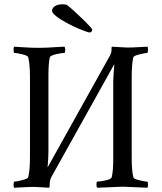

<svg xmlns="http://www.w3.org/2000/svg" viewBox="-20 -881 761 904"><path d="M43.9 -11.2Q43.9 -25.9 47.9 -25.9Q57.1 -25.9 84 -32.7Q110.8 -39.6 112.8 -45.9Q121.1 -79.6 121.1 -139.2V-519Q121.1 -579.1 112.8 -611.8Q110.8 -619.1 84.5 -625.5Q58.1 -631.8 47.9 -631.8Q43.9 -631.8 43.9 -647Q43.9 -655.3 45.9 -661.1Q58.6 -660.6 82 -658.9Q105.5 -657.2 124.5 -656.5Q143.6 -655.8 163.1 -655.8Q183.1 -655.8 201.9 -656.7Q220.7 -657.7 243.7 -659.2Q266.6 -660.6 283.2 -661.1Q287.1 -657.2 287.1 -646Q287.1 -631.8 283.2 -631.8Q269 -631.8 243.7 -625.7Q218.3 -619.6 214.8 -611.8Q208 -585 208 -522.9V-165Q208 -138.7 204.1 -92.8L494.1 -612.8Q503.4 -627.4 504.9 -641.1V-646Q504.9 -660.2 506.8 -661.1Q571.3 -657.2 578.1 -657.2Q602.5 -657.2 630.6 -658.9Q658.7 -660.6 674.8 -661.1Q676.8 -657.2 676.8 -647Q676.8 -631.8 672.9 -631.8Q663.6 -631.8 636.7 -625Q609.9 -618.2 607.9 -611.8Q600.1 -580.1 600.1 -519V-139.2Q600.1 -76.7 607.9 -45.9Q609.9 -38.6 636.2 -32.2Q662.6 -25.9 672.9 -25.9Q676.8 -25.9 676.8 -11.2Q676.8 -2.9 674.8 2.9Q574.7 -2 558.1 -2Q552.7 -2 438 2.9Q434.1 -1 434.1 -12.2Q434.1 -25.9 438 -25.9Q452.1 -25.9 477.3 -31.7Q502.4 -37.6 505.9 -45.9Q513.2 -74.7 513.2 -134.8V-493.2Q513.2 -509.8 515.4 -539.8Q517.6 -569.8 518.1 -577.1H517.1L223.1 -49.8Q213.9 -34.2 213.9 -11.2Q213.9 1 211.9 2.9Q147.5 -1 143.1 -1Q118.7 -1 90.3 0.7Q62 2.4 45.9 2.9Q43.9 -1 43.9 -11.2ZM225.1 -831.1Q225.1 -841.8 237.5 -851.3Q250 -860.8 275.9 -860.8Q289.1 -860.8 294.9 -857.9Q322.3 -836.9 368.2 -792.2Q414.1 -747.6 414.1 -741.2Q414.1 -735.4 410.2 -731.7Q406.2 -728 402.8 -728Q393.6 -728 350.8 -745.8Q308.1 -763.7 266.6 -789.3Q225.1 -814.9 225.1 -831.1Z"/></svg>

Font: Crimson
Style: Roman
Weight: 400
Version: Version 0.8